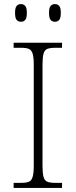

<svg xmlns="http://www.w3.org/2000/svg" viewBox="-20 -924 374 944"><path d="M47 0V-25H84Q109 -25 122 -30.5Q135 -36 140.5 -54.5Q146 -73 146 -109V-605Q146 -642 140.5 -660Q135 -678 122 -683.5Q109 -689 84 -689H47V-714H285V-689H251Q226 -689 212.5 -683.5Q199 -678 194 -660Q189 -642 189 -605V-109Q189 -73 194 -54.5Q199 -36 212.5 -30.5Q226 -25 251 -25H285V0ZM250 -817Q237 -817 229 -826Q221 -835 221 -861Q221 -886 229 -895Q237 -904 250 -904Q263 -904 271 -895Q279 -886 279 -861Q279 -835 271 -826Q263 -817 250 -817ZM83 -817Q70 -817 62 -826Q54 -835 54 -861Q54 -886 62 -895Q70 -904 83 -904Q96 -904 104 -895Q112 -886 112 -861Q112 -835 104 -826Q96 -817 83 -817Z"/></svg>

Font: Noto Serif Kannada ExtraLight
Style: Regular
Weight: 250
Version: Version 2.003